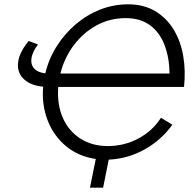

<svg xmlns="http://www.w3.org/2000/svg" viewBox="-20 -735 895 890"><path d="M397 135 424 2Q343 -10 285.5 -58Q228 -106 200.5 -178Q173 -250 180 -333Q123 -339 93 -366Q63 -393 63 -432Q63 -485 113 -545L156 -529Q125 -487 125 -453Q125 -430 141 -414.5Q157 -399 190 -395Q206 -462 242.5 -520Q279 -578 330.5 -622Q382 -666 444 -690.5Q506 -715 574 -715Q647 -715 700 -683Q753 -651 785.5 -597Q818 -543 829.5 -474.5Q841 -406 833 -332H800H250Q244 -252 270.5 -190.5Q297 -129 351 -93.5Q405 -58 480 -58Q556 -58 621.5 -93Q687 -128 726 -189L779 -157Q728 -86 650.5 -42.5Q573 1 484 5L458 135ZM563 -651Q488 -651 426 -616.5Q364 -582 321 -524Q278 -466 260 -394H766Q765 -467 743 -525.5Q721 -584 676 -617.5Q631 -651 563 -651Z"/></svg>

Font: Raleway
Style: Italic
Weight: 400
Italic angle: -12°
Designer: Matt McInerney, Pablo Impallari, Rodrigo Fuenzalida
Foundry: Matt McInerney, Pablo Impallari, Rodrigo Fuenzalida
Version: Version 4.026